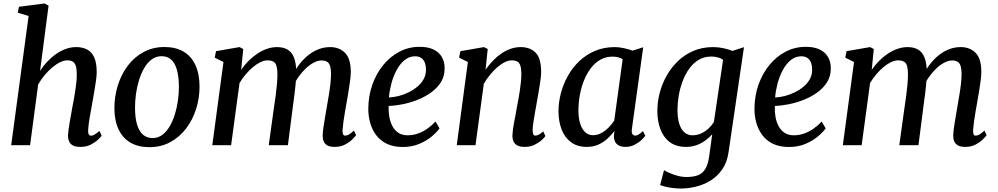

<svg xmlns="http://www.w3.org/2000/svg" viewBox="-20 -837 5753 1107"><path d="M444 10Q416.5 10 400.8 1.8Q385 -6.5 378.5 -21.5Q372 -36.5 372 -57.5Q373 -72 375.5 -91.2Q378 -110.5 381.8 -132.5Q385.5 -154.5 389.8 -177Q394 -199.5 397.5 -220.5Q401.5 -241.5 406 -265.8Q410.5 -290 414.2 -315.2Q418 -340.5 420.5 -365Q423 -389.5 422.5 -411.5Q422.5 -442 416.5 -458.8Q410.5 -475.5 398.8 -482.2Q387 -489 368.5 -489Q348.5 -489 326 -478Q303.5 -467 280.5 -447.5Q257.5 -428 236.8 -403Q216 -378 200 -350L153.5 0H44.5L145 -745L82.5 -763.5L89.5 -798L237 -817L260 -804.5L211 -428.5Q229.5 -457 252.8 -481.8Q276 -506.5 302.8 -525.2Q329.5 -544 359 -554.8Q388.5 -565.5 419.5 -565.5Q455.5 -565.5 482 -551.8Q508.5 -538 523 -506.5Q537.5 -475 537.5 -421.5Q537.5 -401.5 533.2 -370.8Q529 -340 523.2 -306.8Q517.5 -273.5 512.5 -246.5Q509.5 -227.5 505.5 -206.2Q501.5 -185 497.8 -163.8Q494 -142.5 491.5 -122.8Q489 -103 488 -86.5Q487.5 -69.5 492.2 -62Q497 -54.5 504.5 -54.5Q514.5 -54.5 525.2 -61Q536 -67.5 553.5 -82L566 -54.5Q561.5 -47.5 545.2 -32Q529 -16.5 503.5 -3.2Q478 10 444 10Z M928 -566Q993 -566 1038 -539.5Q1083 -513 1106.5 -462.2Q1130 -411.5 1130.5 -339Q1130.5 -270.5 1110.5 -207.8Q1090.5 -145 1052.5 -95.5Q1014.5 -46 961.2 -17.2Q908 11.5 841.5 11.5Q777.5 11.5 732.5 -14.5Q687.5 -40.5 663.8 -90.8Q640 -141 639.5 -212.5Q639.5 -281.5 659.5 -345.2Q679.5 -409 717.2 -458.8Q755 -508.5 808.5 -537.2Q862 -566 928 -566ZM912 -513Q880 -513 855.2 -494.8Q830.5 -476.5 812.2 -445.8Q794 -415 782 -376.5Q770 -338 764.2 -297Q758.5 -256 758.5 -217.5Q758.5 -156 770.8 -117Q783 -78 805.5 -59.5Q828 -41 860 -41Q891 -41 915.5 -59.2Q940 -77.5 958 -108Q976 -138.5 988 -177Q1000 -215.5 1005.8 -256.5Q1011.5 -297.5 1011.5 -336Q1011 -397.5 999.5 -436.2Q988 -475 966.2 -494Q944.5 -513 912 -513Z M1382.5 -554.5 1370.5 -434.5Q1388.5 -461 1412 -484.8Q1435.5 -508.5 1462.5 -526.8Q1489.5 -545 1518.5 -555.2Q1547.5 -565.5 1577 -565.5Q1613.5 -565.5 1637.8 -551.2Q1662 -537 1674.5 -506.5Q1687 -476 1688 -426Q1688 -420.5 1687.8 -414Q1687.5 -407.5 1687.2 -400.8Q1687 -394 1686 -386.5L1669.5 -408Q1687 -442.5 1710 -471.2Q1733 -500 1760.5 -521.2Q1788 -542.5 1819 -554Q1850 -565.5 1883.5 -565.5Q1936 -565.5 1969.2 -532.5Q2002.5 -499.5 2002.5 -421.5Q2002.5 -401.5 1998.5 -371.2Q1994.5 -341 1989 -307.8Q1983.5 -274.5 1978.5 -246.5Q1974 -221 1969 -192.2Q1964 -163.5 1960.2 -136Q1956.5 -108.5 1955 -86.5Q1954.5 -69.5 1958.2 -62.2Q1962 -55 1969.5 -55Q1980.5 -55 1991.8 -61.5Q2003 -68 2020.5 -84L2033 -57.5Q2028 -50 2011.8 -33.8Q1995.5 -17.5 1969.8 -3.8Q1944 10 1910 10Q1882.5 10 1867.2 1.2Q1852 -7.5 1846 -22.5Q1840 -37.5 1840.5 -57Q1841 -76.5 1845 -104.2Q1849 -132 1854.5 -162.8Q1860 -193.5 1864.5 -222Q1869 -249.5 1874.8 -282.5Q1880.5 -315.5 1884.5 -349Q1888.5 -382.5 1888.5 -411.5Q1888 -457 1875 -472.8Q1862 -488.5 1834.5 -488.5Q1814.5 -488.5 1791.2 -477Q1768 -465.5 1745.2 -444.5Q1722.5 -423.5 1702.5 -395.5Q1682.5 -367.5 1668 -335L1688 -399.5Q1687 -376.5 1684.2 -349.5Q1681.5 -322.5 1678.2 -295.8Q1675 -269 1671.5 -245L1640 0H1529.5L1560 -220.5Q1564.5 -248.5 1569 -282Q1573.5 -315.5 1576.5 -348.8Q1579.5 -382 1579.5 -410Q1579 -458 1566.2 -473.5Q1553.5 -489 1522 -489Q1503.5 -489 1482 -478.8Q1460.5 -468.5 1438.5 -450.2Q1416.5 -432 1396.5 -408.2Q1376.5 -384.5 1361 -358L1312.5 0H1204L1268.5 -479.5L1218 -504.5L1225.5 -542L1361 -565.5Z M2514 -97Q2500.5 -77 2470.8 -51.5Q2441 -26 2398.2 -7.8Q2355.5 10.5 2302.5 10.5Q2248 10.5 2209.8 -8.2Q2171.5 -27 2148 -59Q2124.5 -91 2113.8 -130.8Q2103 -170.5 2103.5 -211.5Q2104 -284.5 2126.8 -348.8Q2149.5 -413 2189.5 -462Q2229.5 -511 2283 -539Q2336.5 -567 2399.5 -567Q2449 -567 2480.8 -551Q2512.5 -535 2528 -507.5Q2543.5 -480 2543.5 -445.5Q2544.5 -398.5 2522 -363Q2499.5 -327.5 2462.8 -301.8Q2426 -276 2382.5 -259.5Q2339 -243 2296.5 -235Q2254 -227 2221 -226Q2219.5 -193.5 2224.8 -163.2Q2230 -133 2243 -109Q2256 -85 2277.5 -71Q2299 -57 2330 -57Q2361.5 -57 2390.2 -67.2Q2419 -77.5 2444.5 -95.5Q2470 -113.5 2491 -136.5ZM2374.5 -512.5Q2339 -512.5 2312 -490Q2285 -467.5 2266 -431.5Q2247 -395.5 2236.2 -354.2Q2225.5 -313 2222.5 -275Q2249 -276 2278.5 -283.5Q2308 -291 2336 -304.8Q2364 -318.5 2387 -337.8Q2410 -357 2423.2 -382Q2436.5 -407 2436 -437Q2435.5 -474.5 2419.2 -493.5Q2403 -512.5 2374.5 -512.5Z M2779.5 -435Q2798.5 -462 2821 -485.8Q2843.5 -509.5 2869.5 -527.5Q2895.5 -545.5 2923.8 -555.5Q2952 -565.5 2982 -565.5Q3035.5 -565.5 3067.8 -533.8Q3100 -502 3100 -422Q3100 -401.5 3095.5 -370.8Q3091 -340 3085.5 -306.8Q3080 -273.5 3075 -246.5Q3070.5 -221 3065.2 -192.2Q3060 -163.5 3055.8 -135.8Q3051.5 -108 3051 -86.5Q3051 -69.5 3055 -62.2Q3059 -55 3065.5 -55Q3075 -55 3086 -60.5Q3097 -66 3112 -79.5L3124.5 -52.5Q3120.5 -45.5 3104.5 -30.5Q3088.5 -15.5 3063.2 -2.8Q3038 10 3004.5 10Q2978 10 2962.5 1.5Q2947 -7 2940.5 -22.2Q2934 -37.5 2934.5 -57.5Q2935 -72 2937.5 -91.2Q2940 -110.5 2944.2 -132.5Q2948.5 -154.5 2952.8 -177Q2957 -199.5 2960.5 -220.5Q2964.5 -241.5 2969 -265.8Q2973.5 -290 2977.2 -315.2Q2981 -340.5 2983.5 -365Q2986 -389.5 2986 -411.5Q2985.5 -442 2980 -458.8Q2974.5 -475.5 2962.5 -482.2Q2950.5 -489 2930.5 -489Q2911.5 -489 2889.8 -478.2Q2868 -467.5 2846.5 -448.8Q2825 -430 2805 -405.5Q2785 -381 2769.5 -354L2721.5 0H2613.5L2677.5 -479.5L2627 -504.5L2634.5 -542L2770.5 -565.5L2792 -554.5Z M3623.5 -95Q3620 -72 3626.8 -63.5Q3633.5 -55 3642.5 -55Q3651 -55 3661.5 -61.2Q3672 -67.5 3687 -81L3700.5 -54Q3696 -47 3680.2 -31.5Q3664.5 -16 3640 -3Q3615.5 10 3585 10Q3555.5 10 3537.5 -5.2Q3519.5 -20.5 3519.5 -53.5L3523 -82Q3506 -60 3483.5 -38.8Q3461 -17.5 3431.2 -3.8Q3401.5 10 3363.5 10Q3308.5 10 3272 -17.2Q3235.5 -44.5 3217.8 -91.2Q3200 -138 3200 -196Q3200 -247 3213.8 -299.2Q3227.5 -351.5 3254 -399.2Q3280.5 -447 3320 -484.5Q3359.5 -522 3411 -543.8Q3462.5 -565.5 3525 -565.5Q3549 -565.5 3577.5 -559.2Q3606 -553 3627 -545L3688.5 -564.5ZM3570 -495.5Q3557.5 -503.5 3542.8 -507Q3528 -510.5 3511.5 -510.5Q3472 -510.5 3440.5 -492.2Q3409 -474 3385.5 -442.5Q3362 -411 3346.2 -371Q3330.5 -331 3322.8 -287.2Q3315 -243.5 3315 -201Q3315 -154 3325.8 -122Q3336.5 -90 3355 -73.8Q3373.5 -57.5 3398.5 -57.5Q3419 -57.5 3437.2 -65.2Q3455.5 -73 3471 -85.5Q3486.5 -98 3499.2 -112.8Q3512 -127.5 3521.5 -141.5Z M4181 37.5Q4173 97.5 4144.8 138.5Q4116.5 179.5 4076.8 204Q4037 228.5 3992.2 239.2Q3947.5 250 3905.5 250Q3882.5 250 3859 247Q3835.5 244 3816 239.2Q3796.5 234.5 3786 230L3808.5 144Q3818.5 150.5 3839 159.8Q3859.5 169 3885.5 176.2Q3911.5 183.5 3938 183.5Q3978 183.5 4004.5 173.2Q4031 163 4046.5 137.2Q4062 111.5 4068.5 66L4086.5 -63Q4070 -44.5 4047.8 -27.8Q4025.5 -11 3997.2 -0.5Q3969 10 3936 10Q3879 10 3842.2 -17.2Q3805.5 -44.5 3787.8 -91.5Q3770 -138.5 3770 -197.5Q3770 -248 3783.2 -300Q3796.5 -352 3823 -399.5Q3849.5 -447 3888.5 -484.5Q3927.5 -522 3978.2 -543.8Q4029 -565.5 4092 -565.5Q4122 -565.5 4152.2 -558.8Q4182.5 -552 4203 -543.5L4269.5 -565ZM4149 -492.5Q4135.5 -502 4117.8 -506.5Q4100 -511 4081 -511Q4039.5 -511 4007.5 -491.5Q3975.5 -472 3952.5 -439.2Q3929.5 -406.5 3914.8 -366.2Q3900 -326 3893 -283.5Q3886 -241 3886 -202.5Q3886 -168 3891.8 -141Q3897.5 -114 3908.8 -95.2Q3920 -76.5 3936 -66.8Q3952 -57 3972 -57Q4000 -57 4023.8 -68.2Q4047.5 -79.5 4066 -97Q4084.5 -114.5 4096 -133.5Z M4740.5 -97Q4727 -77 4697.2 -51.5Q4667.5 -26 4624.8 -7.8Q4582 10.5 4529 10.5Q4474.5 10.5 4436.2 -8.2Q4398 -27 4374.5 -59Q4351 -91 4340.2 -130.8Q4329.5 -170.5 4330 -211.5Q4330.5 -284.5 4353.2 -348.8Q4376 -413 4416 -462Q4456 -511 4509.5 -539Q4563 -567 4626 -567Q4675.5 -567 4707.2 -551Q4739 -535 4754.5 -507.5Q4770 -480 4770 -445.5Q4771 -398.5 4748.5 -363Q4726 -327.5 4689.2 -301.8Q4652.5 -276 4609 -259.5Q4565.5 -243 4523 -235Q4480.5 -227 4447.5 -226Q4446 -193.5 4451.2 -163.2Q4456.5 -133 4469.5 -109Q4482.5 -85 4504 -71Q4525.5 -57 4556.5 -57Q4588 -57 4616.8 -67.2Q4645.5 -77.5 4671 -95.5Q4696.5 -113.5 4717.5 -136.5ZM4601 -512.5Q4565.5 -512.5 4538.5 -490Q4511.5 -467.5 4492.5 -431.5Q4473.5 -395.5 4462.8 -354.2Q4452 -313 4449 -275Q4475.5 -276 4505 -283.5Q4534.5 -291 4562.5 -304.8Q4590.5 -318.5 4613.5 -337.8Q4636.5 -357 4649.8 -382Q4663 -407 4662.5 -437Q4662 -474.5 4645.8 -493.5Q4629.5 -512.5 4601 -512.5Z M5018 -554.5 5006 -434.5Q5024 -461 5047.5 -484.8Q5071 -508.5 5098 -526.8Q5125 -545 5154 -555.2Q5183 -565.5 5212.5 -565.5Q5249 -565.5 5273.2 -551.2Q5297.5 -537 5310 -506.5Q5322.5 -476 5323.5 -426Q5323.5 -420.5 5323.2 -414Q5323 -407.5 5322.8 -400.8Q5322.5 -394 5321.5 -386.5L5305 -408Q5322.5 -442.5 5345.5 -471.2Q5368.5 -500 5396 -521.2Q5423.5 -542.5 5454.5 -554Q5485.5 -565.5 5519 -565.5Q5571.5 -565.5 5604.8 -532.5Q5638 -499.5 5638 -421.5Q5638 -401.5 5634 -371.2Q5630 -341 5624.5 -307.8Q5619 -274.5 5614 -246.5Q5609.5 -221 5604.5 -192.2Q5599.5 -163.5 5595.8 -136Q5592 -108.5 5590.5 -86.5Q5590 -69.5 5593.8 -62.2Q5597.5 -55 5605 -55Q5616 -55 5627.2 -61.5Q5638.5 -68 5656 -84L5668.5 -57.5Q5663.5 -50 5647.2 -33.8Q5631 -17.5 5605.2 -3.8Q5579.5 10 5545.5 10Q5518 10 5502.8 1.2Q5487.5 -7.5 5481.5 -22.5Q5475.5 -37.5 5476 -57Q5476.5 -76.5 5480.5 -104.2Q5484.5 -132 5490 -162.8Q5495.5 -193.5 5500 -222Q5504.5 -249.5 5510.2 -282.5Q5516 -315.5 5520 -349Q5524 -382.5 5524 -411.5Q5523.5 -457 5510.5 -472.8Q5497.5 -488.5 5470 -488.5Q5450 -488.5 5426.8 -477Q5403.5 -465.5 5380.8 -444.5Q5358 -423.5 5338 -395.5Q5318 -367.5 5303.5 -335L5323.5 -399.5Q5322.5 -376.5 5319.8 -349.5Q5317 -322.5 5313.8 -295.8Q5310.5 -269 5307 -245L5275.5 0H5165L5195.5 -220.5Q5200 -248.5 5204.5 -282Q5209 -315.5 5212 -348.8Q5215 -382 5215 -410Q5214.5 -458 5201.8 -473.5Q5189 -489 5157.5 -489Q5139 -489 5117.5 -478.8Q5096 -468.5 5074 -450.2Q5052 -432 5032 -408.2Q5012 -384.5 4996.5 -358L4948 0H4839.5L4904 -479.5L4853.5 -504.5L4861 -542L4996.5 -565.5Z"/></svg>

Font: Merriweather 24pt Medium
Style: Italic
Weight: 500
Italic angle: -7.8°
Version: Version 2.101